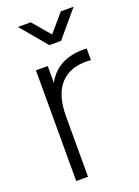

<svg xmlns="http://www.w3.org/2000/svg" viewBox="-144 -817 637 880"><g transform="rotate(-20 174.0 -377.5)"><path d="M167.5 -627.5H224.5L332 -755H269.5L196 -669L123 -755H60.5ZM323 -554.5C317 -555 311 -555 305 -555C201 -555 152 -503.5 127.5 -458V-540H70V0H127.5V-296.5C127.5 -444.5 202.5 -499 298.5 -499C307.5 -499 315.5 -498.5 323 -497.5Z"/></g></svg>

Font: Vela Sans Light
Style: Regular
Weight: 300
Designer: Principal design: Mikhail Sharanda - project Manrope.
Design modification: Ravid Balaliev
Foundry: Mikhail Sharanda
Version: Version 1.001